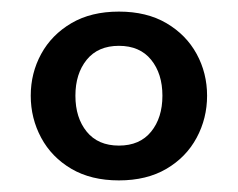

<svg xmlns="http://www.w3.org/2000/svg" viewBox="-20 -745 410 331"><path d="M185 -434Q137 -434 103 -454Q69 -474 51 -507.5Q33 -541 33 -580Q33 -619 51 -652Q69 -685 103 -705Q137 -725 185 -725Q233 -725 267 -705Q301 -685 319 -652Q337 -619 337 -580Q337 -541 319 -507.5Q301 -474 267 -454Q233 -434 185 -434ZM185 -494Q221 -494 240.5 -518Q260 -542 260 -580Q260 -618 240.5 -642Q221 -666 185 -666Q149 -666 129.5 -642Q110 -618 110 -580Q110 -542 129.5 -518Q149 -494 185 -494Z"/></svg>

Font: Cabin VF Beta
Style: Regular
Weight: 400
Designer: Pablo Impallari
Foundry: Pablo Impallari. http://www.impallari.com Igino Marini. http://www.ikern.com
Version: Version 2.200